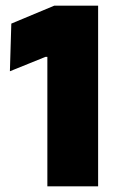

<svg xmlns="http://www.w3.org/2000/svg" viewBox="-20 -659 418 679"><path d="M147.5 0V-458H141L15 -407L20 -575.5L172 -639H327V0Z"/></svg>

Font: Anek Telugu ExtraBold
Style: Regular
Weight: 800
Designer: Omkar Bhoir (Telugu), Yesha Goshar (Latin)
Foundry: Ek Type
Version: Version 1.003